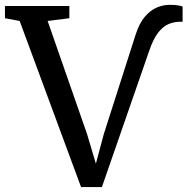

<svg xmlns="http://www.w3.org/2000/svg" viewBox="-40 -768 776 796"><path d="M296 7.5 41.5 -681 -19.5 -692.5V-743H247.5V-692.5L157.5 -681L321 -212L357.5 -89.5L390 -211L522 -623.5Q537.5 -672 560.8 -699Q584 -726 610.5 -737Q637 -748 663 -748Q686.5 -748 699.2 -745.5Q712 -743 717 -741V-677Q717 -678 714.2 -678Q711.5 -678 708 -678Q683.5 -678 660.2 -668.8Q637 -659.5 616.5 -633.8Q596 -608 579 -558.5L382.5 7.5Z"/></svg>

Font: Merriweather 20pt
Style: Regular
Weight: 400
Version: Version 2.100